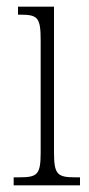

<svg xmlns="http://www.w3.org/2000/svg" viewBox="-20 -556 268 576"><path d="M21 0H220V-24H207C152 -24 142 -32 142 -100V-536H34V-512H41C94 -512 102 -503 102 -434V-99C102 -31 92 -24 36 -24H21Z"/></svg>

Font: Noto Serif Lao ExtraCondensed ExtraLight
Style: Regular
Weight: 200
Width: 2
Designer: Monotype Design Team
Foundry: Monotype Imaging Inc.
Version: Version 2.003